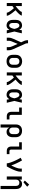

<svg xmlns="http://www.w3.org/2000/svg" viewBox="2786 -3600 1029 6640"><g transform="rotate(90 3300.0 -279.5)"><path d="M83 0V-520H190V-306Q200 -314 210 -321.5Q220 -329 229.5 -336.5Q239 -344 248.5 -352Q258 -360 267.5 -368Q277 -376 286 -384.5Q295 -393 304 -401.5Q313 -410 322 -419Q331 -428 339.5 -437Q348 -446 356 -455.5Q364 -465 371 -475Q378 -485 384 -496.5Q390 -508 390 -520H517Q517 -505 510 -492Q503 -479 495 -467Q487 -455 478 -443.5Q469 -432 459.5 -421.5Q450 -411 439.5 -400.5Q429 -390 419 -380Q409 -370 398 -360Q387 -350 376.5 -340.5Q366 -331 355 -321.5Q344 -312 333 -303Q348 -286 362.5 -268.5Q377 -251 391.5 -233.5Q406 -216 420 -198Q434 -180 447 -161.5Q460 -143 472.5 -124Q485 -105 496 -85Q507 -65 516 -44Q525 -23 525 0H418Q418 -19 411 -36Q404 -53 395 -69.5Q386 -86 375.5 -101.5Q365 -117 354.5 -132Q344 -147 332.5 -161.5Q321 -176 309 -190.5Q297 -205 285 -219Q273 -233 261 -246Q243 -233 225.5 -220.5Q208 -208 190 -195V0Z M865 8Q837 8 809.5 2.5Q782 -3 758 -17.5Q734 -32 715.5 -53.5Q697 -75 686 -101Q675 -127 671 -154.5Q667 -182 667 -210V-310Q667 -338 671 -365.5Q675 -393 686 -419Q697 -445 715.5 -466.5Q734 -488 758 -502.5Q782 -517 809.5 -522.5Q837 -528 865 -528Q888 -528 910.5 -521Q933 -514 951 -500.5Q969 -487 983.5 -468.5Q998 -450 1009 -430Q1013 -453 1017 -475.5Q1021 -498 1024 -520H1131Q1115 -456 1101 -391.5Q1087 -327 1070 -263Q1087 -198 1102 -132Q1117 -66 1133 0H1026Q1022 -23 1018 -46.5Q1014 -70 1010 -94Q999 -73 985 -54.5Q971 -36 952.5 -21.5Q934 -7 911.5 0.5Q889 8 865 8ZM865 -84Q884 -84 900.5 -95Q917 -106 928 -121.5Q939 -137 946.5 -154.5Q954 -172 960 -190Q966 -208 970.5 -226.5Q975 -245 979 -263Q975 -281 970 -299Q965 -317 959 -334.5Q953 -352 945.5 -369Q938 -386 927 -401Q916 -416 900 -426Q884 -436 865 -436Q851 -436 836.5 -431.5Q822 -427 811 -417.5Q800 -408 793 -395Q786 -382 781.5 -368Q777 -354 775.5 -339.5Q774 -325 774 -310V-210Q774 -195 775.5 -180.5Q777 -166 781.5 -152Q786 -138 793 -125Q800 -112 811 -102.5Q822 -93 836.5 -88.5Q851 -84 865 -84Z M1283 0V-74Q1283 -113 1294 -151.5Q1305 -190 1322 -226L1443 -495L1390 -611Q1378 -639 1373.5 -668.5Q1369 -698 1369 -728V-735H1476V-728Q1476 -708 1477.5 -687.5Q1479 -667 1488 -649L1678 -226Q1695 -190 1706 -151.5Q1717 -113 1717 -74V0H1610V-74Q1610 -103 1601.5 -132Q1593 -161 1581 -188L1497 -375L1420 -189Q1414 -175 1408.5 -161Q1403 -147 1399 -132.5Q1395 -118 1392.5 -103.5Q1390 -89 1390 -74V0Z M2100 8Q2070 8 2040.5 3Q2011 -2 1984.5 -14.5Q1958 -27 1936 -48Q1914 -69 1900 -95Q1886 -121 1880.5 -150.5Q1875 -180 1875 -210V-310Q1875 -340 1880.5 -369.5Q1886 -399 1900 -425Q1914 -451 1936 -472Q1958 -493 1985 -505.5Q2012 -518 2041 -524.5Q2070 -531 2100 -531Q2130 -531 2159 -524.5Q2188 -518 2215 -505.5Q2242 -493 2264 -472Q2286 -451 2300 -425Q2314 -399 2319.5 -369.5Q2325 -340 2325 -310V-210Q2325 -180 2319.5 -150.5Q2314 -121 2300 -95Q2286 -69 2264 -48Q2242 -27 2215.5 -14.5Q2189 -2 2159.5 3Q2130 8 2100 8ZM2100 -84Q2116 -84 2132.5 -87.5Q2149 -91 2163 -99Q2177 -107 2188 -119Q2199 -131 2206 -146Q2213 -161 2215.5 -177.5Q2218 -194 2218 -210V-310Q2218 -326 2215.5 -342.5Q2213 -359 2206 -374Q2199 -389 2188 -401.5Q2177 -414 2162.5 -421.5Q2148 -429 2131.5 -432.5Q2115 -436 2098 -436Q2082 -436 2066 -432.5Q2050 -429 2036 -421Q2022 -413 2011 -400.5Q2000 -388 1993.5 -373Q1987 -358 1984.5 -342Q1982 -326 1982 -310V-210Q1982 -194 1984.5 -177.5Q1987 -161 1994 -146Q2001 -131 2012 -119Q2023 -107 2037 -99Q2051 -91 2067.5 -87.5Q2084 -84 2100 -84Z M2483 0V-520H2590V-306Q2600 -314 2610 -321.5Q2620 -329 2629.5 -336.5Q2639 -344 2648.5 -352Q2658 -360 2667.5 -368Q2677 -376 2686 -384.5Q2695 -393 2704 -401.5Q2713 -410 2722 -419Q2731 -428 2739.5 -437Q2748 -446 2756 -455.5Q2764 -465 2771 -475Q2778 -485 2784 -496.5Q2790 -508 2790 -520H2917Q2917 -505 2910 -492Q2903 -479 2895 -467Q2887 -455 2878 -443.5Q2869 -432 2859.5 -421.5Q2850 -411 2839.5 -400.5Q2829 -390 2819 -380Q2809 -370 2798 -360Q2787 -350 2776.5 -340.5Q2766 -331 2755 -321.5Q2744 -312 2733 -303Q2748 -286 2762.5 -268.5Q2777 -251 2791.5 -233.5Q2806 -216 2820 -198Q2834 -180 2847 -161.5Q2860 -143 2872.5 -124Q2885 -105 2896 -85Q2907 -65 2916 -44Q2925 -23 2925 0H2818Q2818 -19 2811 -36Q2804 -53 2795 -69.5Q2786 -86 2775.5 -101.5Q2765 -117 2754.5 -132Q2744 -147 2732.5 -161.5Q2721 -176 2709 -190.5Q2697 -205 2685 -219Q2673 -233 2661 -246Q2643 -233 2625.5 -220.5Q2608 -208 2590 -195V0Z M3265 8Q3237 8 3209.5 2.5Q3182 -3 3158 -17.5Q3134 -32 3115.5 -53.5Q3097 -75 3086 -101Q3075 -127 3071 -154.5Q3067 -182 3067 -210V-310Q3067 -338 3071 -365.5Q3075 -393 3086 -419Q3097 -445 3115.5 -466.5Q3134 -488 3158 -502.5Q3182 -517 3209.5 -522.5Q3237 -528 3265 -528Q3288 -528 3310.5 -521Q3333 -514 3351 -500.5Q3369 -487 3383.5 -468.5Q3398 -450 3409 -430Q3413 -453 3417 -475.5Q3421 -498 3424 -520H3531Q3515 -456 3501 -391.5Q3487 -327 3470 -263Q3487 -198 3502 -132Q3517 -66 3533 0H3426Q3422 -23 3418 -46.5Q3414 -70 3410 -94Q3399 -73 3385 -54.5Q3371 -36 3352.5 -21.5Q3334 -7 3311.5 0.5Q3289 8 3265 8ZM3265 -84Q3284 -84 3300.5 -95Q3317 -106 3328 -121.5Q3339 -137 3346.5 -154.5Q3354 -172 3360 -190Q3366 -208 3370.5 -226.5Q3375 -245 3379 -263Q3375 -281 3370 -299Q3365 -317 3359 -334.5Q3353 -352 3345.5 -369Q3338 -386 3327 -401Q3316 -416 3300 -426Q3284 -436 3265 -436Q3251 -436 3236.5 -431.5Q3222 -427 3211 -417.5Q3200 -408 3193 -395Q3186 -382 3181.5 -368Q3177 -354 3175.5 -339.5Q3174 -325 3174 -310V-210Q3174 -195 3175.5 -180.5Q3177 -166 3181.5 -152Q3186 -138 3193 -125Q3200 -112 3211 -102.5Q3222 -93 3236.5 -88.5Q3251 -84 3265 -84Z M4001 0Q3980 0 3959.5 -3.5Q3939 -7 3920.5 -16Q3902 -25 3887 -40Q3872 -55 3863 -74Q3854 -93 3850.5 -113.5Q3847 -134 3847 -155V-428H3699V-520H3953V-155Q3953 -144 3955.5 -132.5Q3958 -121 3964 -111.5Q3970 -102 3980 -97Q3990 -92 4001 -92H4111V0Z M4283 215V-310Q4283 -339 4288 -368Q4293 -397 4306 -423.5Q4319 -450 4340 -471Q4361 -492 4387 -505Q4413 -518 4442.5 -523Q4472 -528 4501 -528Q4530 -528 4559.5 -523Q4589 -518 4616 -505Q4643 -492 4664.5 -471.5Q4686 -451 4700 -424.5Q4714 -398 4719.5 -369Q4725 -340 4725 -310V-210Q4725 -183 4721.5 -156.5Q4718 -130 4708.5 -105Q4699 -80 4683 -57.5Q4667 -35 4645 -20Q4623 -5 4596.5 1.5Q4570 8 4543 8Q4519 8 4495 2.5Q4471 -3 4451 -16Q4431 -29 4415.5 -48Q4400 -67 4390 -89V215ZM4501 -84Q4517 -84 4533 -87.5Q4549 -91 4563.5 -99Q4578 -107 4589 -119.5Q4600 -132 4606.5 -146.5Q4613 -161 4615.5 -177.5Q4618 -194 4618 -210V-310Q4618 -326 4615.5 -342.5Q4613 -359 4606.5 -373.5Q4600 -388 4589 -400.5Q4578 -413 4564 -421Q4550 -429 4533.5 -432.5Q4517 -436 4501 -436Q4485 -436 4469.5 -432.5Q4454 -429 4440.5 -420.5Q4427 -412 4416.5 -399.5Q4406 -387 4400.5 -372.5Q4395 -358 4392.5 -342Q4390 -326 4390 -310V-210Q4390 -194 4392 -178.5Q4394 -163 4400 -148Q4406 -133 4416 -120.5Q4426 -108 4439.5 -99.5Q4453 -91 4469 -87.5Q4485 -84 4501 -84Z M5201 0Q5180 0 5159.5 -3.5Q5139 -7 5120.5 -16Q5102 -25 5087 -40Q5072 -55 5063 -74Q5054 -93 5050.5 -113.5Q5047 -134 5047 -155V-428H4899V-520H5153V-155Q5153 -144 5155.5 -132.5Q5158 -121 5164 -111.5Q5170 -102 5180 -97Q5190 -92 5201 -92H5311V0Z M5628 0Q5628 -26 5621.5 -51.5Q5615 -77 5607.5 -101.5Q5600 -126 5591 -150.5Q5582 -175 5572.5 -199.5Q5563 -224 5552.5 -248Q5542 -272 5531.5 -295.5Q5521 -319 5509.5 -342.5Q5498 -366 5486 -389Q5474 -412 5461.5 -434.5Q5449 -457 5435 -479L5526 -528Q5553 -484 5577 -438.5Q5601 -393 5623 -346Q5645 -299 5665 -251.5Q5685 -204 5701 -155Q5714 -179 5726 -204.5Q5738 -230 5749.5 -255Q5761 -280 5771 -306Q5781 -332 5789.5 -359Q5798 -386 5804 -413Q5810 -440 5810 -468V-520H5917V-468Q5917 -436 5910 -405Q5903 -374 5893.5 -344Q5884 -314 5872.5 -284.5Q5861 -255 5848.5 -226Q5836 -197 5822.5 -168.5Q5809 -140 5794.5 -111.5Q5780 -83 5765 -55.5Q5750 -28 5735 0Z M6410 215V-310Q6410 -334 6404.5 -357.5Q6399 -381 6384 -399.5Q6369 -418 6346.5 -427Q6324 -436 6300 -436Q6276 -436 6253.5 -427Q6231 -418 6216 -399.5Q6201 -381 6195.5 -357.5Q6190 -334 6190 -310V0H6083V-520H6190V-431Q6200 -453 6215 -472Q6230 -491 6250.5 -504Q6271 -517 6295 -522.5Q6319 -528 6343 -528Q6369 -528 6395 -521Q6421 -514 6442 -498.5Q6463 -483 6478 -461Q6493 -439 6502 -414Q6511 -389 6514 -362.5Q6517 -336 6517 -310V215ZM6281 -575 6225 -625 6363 -774 6437 -706Z"/></g></svg>

Font: Zed Mono Semibold Extended
Style: Regular
Weight: 600
Width: 7
Monospace: yes
Designer: Belleve Invis
Foundry: Belleve Invis
Version: Version 1.0.0; ttfautohint (v1.8.4)